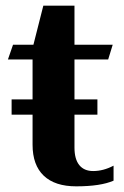

<svg xmlns="http://www.w3.org/2000/svg" viewBox="-20 -648 437 678"><path d="M381 -63V-10Q335 10 249 10Q174 10 134.5 -27.5Q95 -65 95 -137V-243H21V-297H95V-438H8L26 -490H98L133 -628H243V-490H378L362 -438H243V-297H324V-243H243V-127Q243 -86 260 -65Q277 -44 309 -44Q345 -44 381 -63Z"/></svg>

Font: Fahkwang
Style: Bold
Weight: 700
Designer: Suppakit Chalermlarp | Katatrad Co.,Ltd.
Foundry: Cadson Demak Co.,Ltd.
Version: Version 1.000; ttfautohint (v1.6)